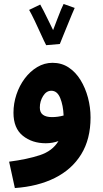

<svg xmlns="http://www.w3.org/2000/svg" viewBox="-20 -719 520 969"><path d="M55 230 26 97Q118 85 181.5 64Q245 43 275 -7Q261 -2 245 1Q229 4 211 4Q142 4 95 -34Q48 -72 48 -150Q48 -197 63 -242Q78 -287 105 -323Q132 -359 168 -380.5Q204 -402 245 -402Q291 -402 326.5 -378.5Q362 -355 386.5 -315Q411 -275 424 -226Q437 -177 437 -126Q437 -17 390 59.5Q343 136 257 179Q171 222 55 230ZM181 -176Q181 -151 197 -139.5Q213 -128 242 -128Q272 -128 301 -136Q299 -187 284 -224Q269 -261 239 -261Q214 -261 197.5 -234.5Q181 -208 181 -176ZM213 -491Q203 -510 187.5 -544.5Q172 -579 155.5 -613.5Q139 -648 127 -669L183 -696Q189 -686 200.5 -663.5Q212 -641 224.5 -615Q237 -589 248 -567Q258 -593 268.5 -621Q279 -649 288 -670.5Q297 -692 301 -699L357 -679Q352 -669 342.5 -645.5Q333 -622 321 -593Q309 -564 298.5 -538Q288 -512 282 -497Z"/></svg>

Font: Noto Sans Arabic SemCond
Style: Bold
Weight: 700
Width: 4
Designer: Monotype Design Team, Nadine Chahine, Nizar Qandah and Khaled Hosny
Foundry: Monotype Imaging Inc.
Version: Version 2.012; ttfautohint (v1.8.4.7-5d5b)